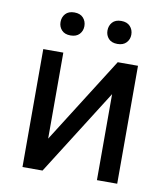

<svg xmlns="http://www.w3.org/2000/svg" viewBox="-81 -779 738 847"><g transform="rotate(10 288.5 -355.5)"><path d="M166.5 -143.1 410.2 -528.3H501V0H410.2V-385.3L166.5 0H76.7V-528.3H166.5ZM130.9 -659.2Q130.9 -681.2 144.5 -696.3Q158.2 -711.4 184.1 -711.4Q210.4 -711.4 224.1 -696.3Q237.8 -681.2 237.8 -659.2Q237.8 -638.2 224.1 -623.3Q210.4 -608.4 184.1 -608.4Q158.2 -608.4 144.5 -623.3Q130.9 -638.2 130.9 -659.2ZM341.3 -658.2Q341.3 -680.2 354.7 -695.3Q368.2 -710.4 394.5 -710.4Q420.4 -710.4 434.3 -695.3Q448.2 -680.2 448.2 -658.2Q448.2 -637.2 434.3 -622.3Q420.4 -607.4 394.5 -607.4Q368.2 -607.4 354.7 -622.3Q341.3 -637.2 341.3 -658.2Z"/></g></svg>

Font: Roboto21382017
Style: Regular
Weight: 400
Designer: Christian Robertson
Foundry: Google
Version: Version 2.138; 2017